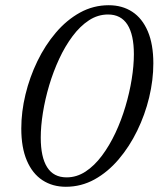

<svg xmlns="http://www.w3.org/2000/svg" viewBox="-20 -705 607 735"><path d="M136 -178Q136 -103.5 160.5 -64.8Q185 -26 235 -26Q273.5 -26 307.5 -48.2Q341.5 -70.5 370.2 -109Q399 -147.5 421.8 -196Q444.5 -244.5 460.2 -297.5Q476 -350.5 484.2 -402Q492.5 -453.5 492.5 -497.5Q492.5 -572 467.8 -610.8Q443 -649.5 393.5 -649.5Q354.5 -649.5 320.5 -627.2Q286.5 -605 257.8 -566.5Q229 -528 206.5 -479.5Q184 -431 168.2 -378Q152.5 -325 144.2 -273.2Q136 -221.5 136 -178ZM396 -685Q448 -685 486.2 -660Q524.5 -635 545.8 -585.2Q567 -535.5 567 -462.5Q567 -398.5 551 -332Q535 -265.5 505.2 -204.5Q475.5 -143.5 434.2 -95Q393 -46.5 342 -18.2Q291 10 232 10Q181 10 142.5 -15.2Q104 -40.5 82.8 -90.2Q61.5 -140 61.5 -213Q61.5 -277 77.5 -343.2Q93.5 -409.5 123 -470.5Q152.5 -531.5 193.8 -580Q235 -628.5 286.2 -656.8Q337.5 -685 396 -685Z"/></svg>

Font: Newsreader 24pt
Style: Italic
Weight: 400
Italic angle: -17°
Designer: Hugues Gentile
Foundry: Production Type
Version: Version 1.003